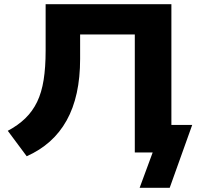

<svg xmlns="http://www.w3.org/2000/svg" viewBox="-20 -725 966 913"><path d="M644 168 706 0H621V-561H361V-445Q361 -356 345 -283Q329 -210 297 -152.5Q265 -95 217.5 -52.5Q170 -10 107 18L17 -103Q66 -129 100.5 -162.5Q135 -196 156.5 -240.5Q178 -285 187.5 -345Q197 -405 197 -484V-705H795V-131H894L787 168Z"/></svg>

Font: Nunito Sans 7pt SemiExpanded ExtraBold
Style: Regular
Weight: 800
Width: 6
Designer: Vernon Adams
Foundry: Vernon Adams
Version: Version 3.101;gftools[0.9.27]